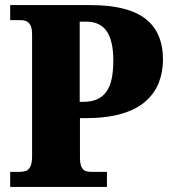

<svg xmlns="http://www.w3.org/2000/svg" viewBox="-20 -734 663 754"><path d="M20 0V-59H57Q71 -59 82 -63Q93 -67 99.5 -80.5Q106 -94 106 -120V-598Q106 -623 99.5 -635Q93 -647 83 -651Q73 -655 62 -655H20V-714H335Q482 -714 551 -660.5Q620 -607 620 -500Q620 -451 603.5 -409Q587 -367 551 -335.5Q515 -304 456.5 -287Q398 -270 315 -270H294V-115Q294 -91 300 -78.5Q306 -66 316 -62.5Q326 -59 337 -59H400V0ZM306 -334Q337 -334 359 -343Q381 -352 396 -371.5Q411 -391 418 -422Q425 -453 425 -496Q425 -574 399 -611.5Q373 -649 319 -649H293V-334Z"/></svg>

Font: Noto Serif Khmer SemiCondensed Black
Style: Regular
Weight: 900
Width: 4
Designer: Danh Hong and the Monotype Design Team
Foundry: Monotype Imaging Inc.
Version: Version 2.004